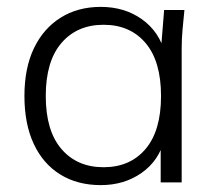

<svg xmlns="http://www.w3.org/2000/svg" viewBox="-20 -530 631 558"><path d="M273 8Q205 8 155 -23Q105 -54 78 -112Q51 -170 51 -251Q51 -332 78.5 -389.5Q106 -447 156 -478.5Q206 -510 273 -510Q342 -510 392.5 -474Q443 -438 459 -376H447L457 -501H516Q513 -472 510.5 -444Q508 -416 508 -389V0H447V-125H458Q442 -63 391.5 -27.5Q341 8 273 8ZM281 -44Q358 -44 403 -97Q448 -150 448 -251Q448 -352 403 -405Q358 -458 281 -458Q204 -458 158.5 -405Q113 -352 113 -251Q113 -150 158.5 -97Q204 -44 281 -44Z"/></svg>

Font: Mulish ExtraLight Light
Style: Regular
Weight: 300
Version: Version 3.603